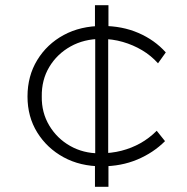

<svg xmlns="http://www.w3.org/2000/svg" viewBox="-20 -720 721 740"><path d="M372 -79Q289 -79 225 -114Q161 -149 123.5 -209.5Q86 -270 86 -348Q86 -427 123.5 -488.5Q161 -550 225.5 -585Q290 -620 375 -620Q451 -620 513.5 -593Q576 -566 619 -518L589 -476Q562 -506 527.5 -526.5Q493 -547 453 -558.5Q413 -570 370 -570Q304 -570 252 -541Q200 -512 170 -462Q140 -412 141 -348Q140 -286 170 -236Q200 -186 250.5 -157.5Q301 -129 363 -129Q409 -129 448 -139Q487 -149 521 -168Q555 -187 584 -216L616 -176Q571 -131 509 -105Q447 -79 372 -79ZM346 0V-88L347 -122V-578L346 -607V-700H398V-606L397 -578V-122L398 -87V0Z"/></svg>

Font: Lexend Exa ExtraLight
Style: Regular
Weight: 250
Designer: Bonnie Shaver-Troup, Thomas Jockin
Foundry: Lexend
Version: Version 1.007